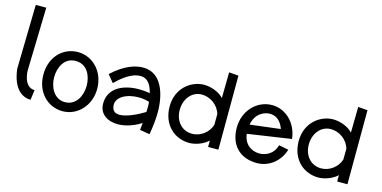

<svg xmlns="http://www.w3.org/2000/svg" viewBox="-83 -1301 3583 1802"><g transform="rotate(15 1709.0 -399.5)"><path d="M277 -73C165 -75 167 -237 167 -237C167 -237 170 -386 183 -849H81L68 -230C68 -230 81 21 264 24Z M842 -237C842 -402 725 -524 580 -524C436 -524 319 -410 319 -237C319 -65 436 50 580 50C725 50 842 -73 842 -237ZM739 -238C739 -144 690 -38 580 -38C474 -38 423 -144 423 -238C423 -332 469 -438 580 -438C695 -438 739 -332 739 -238Z M1426 47C1441 -37 1448 -109 1448 -171C1448 -346 1389 -542 1209 -542C1140 -542 1035 -516 910 -399L969 -327C1075 -434 1153 -459 1204 -459C1283 -459 1312 -391 1329 -326C1301 -331 1263 -335 1220 -335C1080 -335 931 -277 931 -119C931 -13 1019 34 1113 34C1179 34 1258 12 1337 -38L1330 31ZM1344 -147C1291 -114 1182 -56 1107 -56C1070 -56 1042 -70 1033 -109C1010 -205 1122 -261 1240 -261C1275 -261 1311 -255 1343 -245C1347 -211 1345 -179 1344 -147Z M1998 -707 1994 -457C1918 -536 1804 -534 1804 -534C1676 -534 1541 -432 1541 -255C1541 -79 1659 30 1809 30C1809 30 1912 30 1989 -42L1988 20H2088L2090 -700ZM1809 -60C1711 -60 1641 -138 1641 -247C1641 -356 1710 -440 1806 -440C1888 -440 1969 -383 1992 -299L1991 -195C1966 -115 1890 -60 1809 -60Z M2469 -45C2382 -45 2317 -100 2307 -193L2730 -256C2714 -403 2605 -515 2469 -515C2319 -515 2201 -388 2201 -225C2201 -60 2298 48 2469 48C2585 48 2686 -31 2722 -149L2628 -168C2609 -88 2538 -45 2469 -45ZM2310 -283C2330 -397 2415 -431 2469 -431C2533 -431 2576 -392 2601 -328L2604 -319Z M3252 -707 3248 -457C3172 -536 3058 -534 3058 -534C2930 -534 2795 -432 2795 -255C2795 -79 2913 30 3063 30C3063 30 3166 30 3243 -42L3242 20H3342L3344 -700ZM3063 -60C2965 -60 2895 -138 2895 -247C2895 -356 2964 -440 3060 -440C3142 -440 3223 -383 3246 -299L3245 -195C3220 -115 3144 -60 3063 -60Z"/></g></svg>

Font: McLaren
Style: Regular
Weight: 400
Designer: Astigmatic (AOETI)
Foundry: Astigmatic (AOETI)
Version: Version 1.000